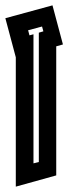

<svg xmlns="http://www.w3.org/2000/svg" viewBox="-31 -694 270 717"><path d="M-11 -626 165 -674 204 -528 179 -521V-39L28 3V-480ZM94 -566V-84L114 -89V-572L131 -577L126 -595L74 -581L79 -562Z"/></svg>

Font: Blaka Hollow
Style: Regular
Weight: 400
Designer: Mohamed Gaber
Foundry: Kief Type Foundry
Version: Version 1.003; ttfautohint (v1.8.4.7-5d5b)